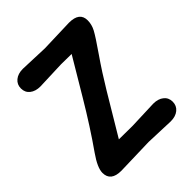

<svg xmlns="http://www.w3.org/2000/svg" viewBox="-207 -891 1032 1032"><g transform="rotate(-45 308.5 -375.0)"><path d="M334 -122 497 -128Q534 -128 556.5 -110Q579 -92 579 -61.5Q579 -31 556.5 -12.5Q534 6 497 6L334 0L121 6Q41 6 41 -58Q41 -97 88 -164Q169 -279 254 -422L376 -627Q353 -628 296 -628L134 -622Q97 -622 74.5 -640Q52 -658 52 -688.5Q52 -719 74.5 -737.5Q97 -756 134 -756L296 -750L485 -756Q565 -756 565 -694Q565 -662 549 -632Q533 -602 477.5 -522Q422 -442 371 -357L231 -123Q263 -122 334 -122Z"/></g></svg>

Font: Delius Unicase
Style: Bold
Weight: 700
Designer: Natalia Raices
Foundry: Natalia Raices
Version: Version 1.001